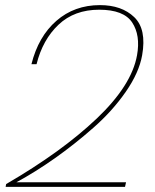

<svg xmlns="http://www.w3.org/2000/svg" viewBox="-20 -731 607 751"><path d="M2 0 4 -11Q221 -137 358 -267Q495 -397 516 -515Q530 -593 497 -643Q464 -693 368 -693Q271 -693 209 -634.5Q147 -576 123 -480H103Q130 -588 200.5 -649.5Q271 -711 371 -711Q456 -711 505 -664Q554 -617 536 -515Q524 -447 472 -372Q420 -297 345.5 -231.5Q271 -166 194.5 -112Q118 -58 44 -18H473L469 0Z"/></svg>

Font: Poppins Thin
Style: Italic
Weight: 250
Italic angle: -10°
Designer: Ninad Kale (Devanagari), Jonny Pinhorn (Latin)
Foundry: Indian Type Foundry
Version: Version 3.200;PS 1.000;hotconv 16.6.54;makeotf.lib2.5.65590